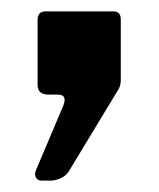

<svg xmlns="http://www.w3.org/2000/svg" viewBox="-20 -166 279 337"><path d="M53 151Q46 151 43 145.5Q40 140 43 133L90 22Q100 0 81 0H65Q46 0 46 -17V-131Q46 -146 60 -146H179Q192 -146 192 -132V-25Q192 -18 189 -11L100 136Q95 143 86 147Q77 151 69 151H53Z"/></svg>

Font: Libre Franklin SemiBold
Style: Regular
Weight: 600
Designer: Pablo Impallari, Rodrigo Fuenzalida, Nhung Nguyen
Foundry: Impallari Type
Version: Version 3.000